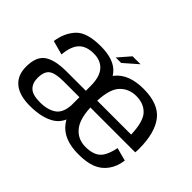

<svg xmlns="http://www.w3.org/2000/svg" viewBox="-132 -971 1252 1252"><g transform="rotate(45 493.5 -345.5)"><path d="M516.7 -190V-361Q516.7 -472.3 464.1 -534.9Q411.5 -597.6 287.4 -597.6Q159.2 -597.6 108.8 -543.6Q58.4 -489.6 46.2 -404.4L143.5 -377.8Q150.4 -458.7 185.5 -495.1Q220.6 -531.5 288.1 -531.5Q353 -531.5 388.2 -491Q423.4 -450.6 423.4 -366.3V-163.2L437.9 -150.9ZM234.7 5.3Q347.7 5.3 413.2 -37.1Q478.7 -79.5 482.1 -180.9L424 -209.4Q424 -121.8 381 -89.8Q338.1 -57.9 265.5 -57.9Q195.2 -57.9 168.3 -85.2Q141.3 -112.5 141.3 -158.7Q141.3 -218.1 170.7 -240.9Q200.1 -263.6 277.7 -263.6Q338.9 -263.6 429 -263.6V-322.8Q322.3 -322.8 245.9 -322.8Q138.7 -322.8 87.5 -287.3Q36.3 -251.7 36.3 -158.9Q36.3 -78.6 87.1 -36.7Q137.9 5.3 234.7 5.3ZM681.9 4.8V-61.9Q606.1 -61.9 563.6 -117.4Q520.6 -172.1 520.6 -297.5Q520.6 -430.2 564.7 -480.8Q609 -531.6 680.8 -531.6Q754 -531.6 794.9 -483.3Q830.7 -438.3 834.2 -329.6H509.7V-266.6H934.7Q936.6 -281.7 936.6 -299Q936.6 -447.6 877.6 -523.2Q818.3 -598.3 680.6 -598.3Q546.9 -598.3 484.9 -523.2Q422.5 -448 422.5 -297.7Q422.5 -155.6 483.3 -75.1Q543.8 4.8 681.9 4.8ZM681.9 -61.9V4.8Q757.3 4.8 806.1 -14.7Q855.1 -34.1 886 -77.1Q916.5 -119.4 924.8 -180.5L833.9 -204.8Q825.8 -161.2 808.2 -126Q790.4 -91 757.9 -76.3Q725.4 -61.9 681.9 -61.9ZM407.5 -614H458.5L553.2 -697.3H479.9Z"/></g></svg>

Font: Anybody Thin
Style: Regular
Weight: 100
Designer: Tyler Finck
Foundry: Etcetera Type Company
Version: Version 1.114;gftools[0.9.25]